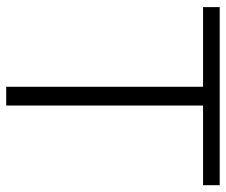

<svg xmlns="http://www.w3.org/2000/svg" viewBox="-76 -670 745 634"><g transform="rotate(90 297.0 -352.5)"><path d="M266 0V-650H3V-705H591V-650H328V0Z"/></g></svg>

Font: Nunito Sans 12pt Light
Style: Regular
Weight: 300
Designer: Vernon Adams
Foundry: Vernon Adams
Version: Version 3.101;gftools[0.9.27]